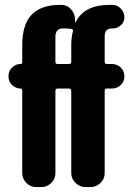

<svg xmlns="http://www.w3.org/2000/svg" viewBox="-20 -760 540 780"><path d="M269.5 -575.2Q269.5 -608.4 276.4 -633.8Q278.3 -640.6 269.5 -642.6Q257.8 -644.5 235.4 -644.5Q205.1 -644.5 205.1 -610.4V-508.8Q205.1 -500 213.9 -500H260.7Q269.5 -500 269.5 -508.8ZM434.6 -644.5Q404.3 -644.5 405.3 -610.4V-508.8Q405.3 -500 414.1 -500H434.6Q456.1 -500 470.7 -485.4Q485.4 -470.7 485.4 -449.7Q485.4 -428.7 470.7 -414.6Q456.1 -400.4 434.6 -400.4H414.1Q405.3 -400.4 405.3 -390.6V-56.6Q405.3 -33.2 388.2 -16.6Q371.1 0 347.7 0H327.1Q303.7 0 286.6 -17.1Q269.5 -34.2 269.5 -56.6V-390.6Q269.5 -399.4 260.7 -400.4H213.9Q205.1 -400.4 205.1 -390.6V-56.6Q205.1 -33.2 188 -16.6Q170.9 0 148.4 0H127Q103.5 0 86.9 -17.1Q70.3 -34.2 70.3 -56.6V-392.6Q70.3 -399.4 63.5 -400.4Q44.9 -400.4 29.8 -414.1Q14.6 -427.7 14.6 -448.2V-452.1Q14.6 -471.7 29.3 -485.8Q43.9 -500 63.5 -500Q70.3 -500 70.3 -506.8V-575.2Q70.3 -660.2 108.4 -700.2Q146.5 -740.2 224.6 -740.2H228.5Q252.9 -740.2 269 -721.7Q285.2 -703.1 285.2 -677.7V-671.9Q285.2 -669.9 286.1 -669.9Q287.1 -669.9 288.1 -670.9Q322.3 -740.2 424.8 -740.2H438.5Q458 -739.3 471.7 -724.1Q485.4 -709 485.4 -688.5Q485.4 -670.9 471.2 -657.7Q457 -644.5 438.5 -644.5Z"/></svg>

Font: Rounded Mgen+ 1mn bold
Style: Bold
Weight: 700
Designer: [Source Han Sans]
Ryoko NISHIZUKA  (kana & ideographs); Paul D. Hunt (Latin, Greek & Cyrillic); Wenlong ZHANG  (bopomofo
Version: Version 1.059.20150602